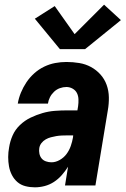

<svg xmlns="http://www.w3.org/2000/svg" viewBox="-20 -793 540 821"><path d="M129 8Q108 8 88.5 3Q69 -2 54.5 -14.5Q40 -27 31 -44.5Q22 -62 18.5 -81.5Q15 -101 15 -121.5Q15 -142 19 -163Q23 -189 34 -214Q45 -239 65.5 -258.5Q86 -278 111 -290Q136 -302 162 -309.5Q188 -317 214.5 -319Q241 -321 266 -321H311L314 -339Q316 -353 315.5 -368Q315 -383 309 -395Q303 -407 290.5 -414Q278 -421 264 -421Q250 -421 236 -416Q222 -411 211 -400.5Q200 -390 193.5 -377Q187 -364 185 -350H56Q60 -374 69.5 -397Q79 -420 93 -441Q107 -462 126.5 -479.5Q146 -497 169 -508Q192 -519 216 -523.5Q240 -528 264 -528Q292 -528 319 -523.5Q346 -519 369 -506.5Q392 -494 409.5 -474.5Q427 -455 436 -430Q445 -405 445.5 -377Q446 -349 441 -321L388 0H258L271 -80Q259 -61 244 -44Q229 -27 210.5 -15Q192 -3 171 2.5Q150 8 129 8ZM200 -99Q218 -99 235.5 -109Q253 -119 264.5 -134.5Q276 -150 282.5 -168.5Q289 -187 292 -205L293 -214H266Q255 -214 243.5 -213.5Q232 -213 220.5 -211Q209 -209 197.5 -206Q186 -203 175.5 -197Q165 -191 157.5 -181.5Q150 -172 148 -160Q146 -148 148.5 -136Q151 -124 158 -115.5Q165 -107 176.5 -103Q188 -99 200 -99ZM236 -583 129 -713 214 -767 299 -647 425 -773 497 -707 344 -583Z"/></svg>

Font: Iosevka SS04 Heavy
Style: Italic
Weight: 900
Italic angle: -9°
Monospace: yes
Designer: Belleve Invis
Foundry: Belleve Invis
Version: Version 19.0.0; ttfautohint (v1.8.4)